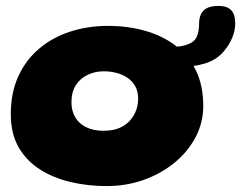

<svg xmlns="http://www.w3.org/2000/svg" viewBox="-20 -600 815 649"><path d="M340 29Q277.5 29 219.5 15.5Q161.5 2 115.8 -26.8Q70 -55.5 43.2 -101.8Q16.5 -148 16.5 -214Q16.5 -286.5 42 -342.2Q67.5 -398 112.8 -436Q158 -474 217.5 -493.2Q277 -512.5 345.5 -512.5Q411.5 -512.5 469.5 -496.2Q527.5 -480 572 -447Q575 -444.5 577.5 -442.5Q596.5 -443 617 -451Q639 -459.5 646 -478Q649.5 -486.5 651.2 -496.8Q653 -507 653 -520Q653 -549 668.2 -564.5Q683.5 -580 718.5 -580Q737 -580 749.5 -574.2Q762 -568.5 768.5 -555.5Q775 -542.5 775 -521Q775 -496.5 765 -472.5Q755 -448.5 738.5 -429Q714 -398 673 -385.5Q654.5 -380 634 -377Q638 -370 642 -362.5Q667 -311.5 667 -241.5Q667 -185.5 641.2 -136.5Q615.5 -87.5 570.5 -50.5Q525.5 -13.5 466.5 7.8Q407.5 29 340 29ZM329.5 -158Q361 -158 383 -167.2Q405 -176.5 419.2 -192.5Q433.5 -208.5 440.2 -227.5Q447 -246.5 447 -266Q447 -291 437 -308.8Q427 -326.5 410.2 -337.5Q393.5 -348.5 373 -353.8Q352.5 -359 331 -359Q301.5 -359 276.5 -347.2Q251.5 -335.5 236.5 -312.2Q221.5 -289 221.5 -254.5Q221.5 -225 234.5 -203.2Q247.5 -181.5 271.8 -169.8Q296 -158 329.5 -158Z"/></svg>

Font: Gluten Thin
Style: Bold
Weight: 700
Version: Version 1.300